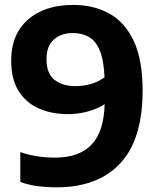

<svg xmlns="http://www.w3.org/2000/svg" viewBox="-20 -770 665 799"><path d="M284.5 -749.5Q370.5 -749.5 435.5 -713.2Q500.5 -677 537 -598.5Q573.5 -520 573.5 -394Q573.5 -189.5 480.2 -90Q387 9.5 215.5 9.5Q174 9.5 135.8 4.5Q97.5 -0.5 64.5 -13V-137Q97.5 -125.5 134 -119.8Q170.5 -114 208 -114Q309.5 -114 361 -168.2Q412.5 -222.5 415.5 -336.5Q385.5 -317 345.2 -306Q305 -295 263 -295Q195.5 -295 142 -318.5Q88.5 -342 57.5 -391.2Q26.5 -440.5 26.5 -518Q26.5 -627 96.2 -688.2Q166 -749.5 284.5 -749.5ZM295 -411.5Q325.5 -411.5 357 -420.2Q388.5 -429 415 -448Q412 -519.5 395.2 -559.8Q378.5 -600 350 -616.2Q321.5 -632.5 283.5 -632.5Q235.5 -632.5 204.5 -606Q173.5 -579.5 173.5 -522.5Q173.5 -464.5 206.5 -438Q239.5 -411.5 295 -411.5Z"/></svg>

Font: Encode Sans
Style: Bold
Weight: 700
Designer: Multiple Designers
Foundry: Impallari Type
Version: Version 3.002; ttfautohint (v1.8.3) -l 8 -r 50 -G 200 -x 14 